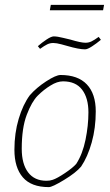

<svg xmlns="http://www.w3.org/2000/svg" viewBox="-20 -757 450 786"><path d="M39 -144Q39 -212 56.5 -270.5Q74 -329 102 -367Q129 -398 169 -424Q209 -450 228 -450Q299 -450 335.5 -411.5Q372 -373 372 -301Q372 -233 355.5 -174Q339 -115 312 -75Q291 -50 242.5 -20.5Q194 9 180 9Q108 9 73.5 -31Q39 -71 39 -144ZM196 -21Q214 -27 246 -48.5Q278 -70 292 -86Q318 -126 330 -184.5Q342 -243 342 -297Q342 -356 316 -390Q290 -424 238 -424Q214 -424 187 -407Q159 -390 134.5 -365.5Q110 -341 89.5 -287Q69 -233 69 -148Q69 -86 95 -51.5Q121 -17 170 -17Q185 -17 196 -21ZM255 -569Q252 -570 231.5 -575.5Q211 -581 198 -581Q185 -581 173.5 -575.5Q162 -570 144 -557L135 -568Q152 -583 171 -595.5Q190 -608 200 -608Q215 -608 238.5 -602Q262 -596 268 -595Q311 -582 330 -582Q343 -582 354.5 -587.5Q366 -593 384 -606L393 -594Q375 -579 356.5 -567Q338 -555 328 -555Q303 -555 255 -569ZM188 -737H406L402 -715H184Z"/></svg>

Font: Grenze Thin
Style: Italic
Weight: 250
Italic angle: -10°
Designer: Renata Polastri
Foundry: Omnibus-Type
Version: Version 1.002; ttfautohint (v1.8)